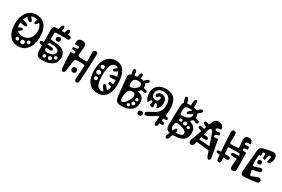

<svg xmlns="http://www.w3.org/2000/svg" viewBox="126 -2264 5609 3815"><g transform="rotate(30 2930.5 -357.0)"><path d="M318 12Q221.5 12 160 -35.2Q98.5 -82.5 69.2 -165.5Q40 -248.5 40 -356Q40 -457 73.8 -539Q107.5 -621 172 -669.5Q236.5 -718 329 -718Q385.5 -718 435 -698Q484.5 -678 522.8 -636.2Q561 -594.5 582.5 -529.5Q604 -464.5 604 -374Q604 -262 570.8 -174.8Q537.5 -87.5 473.5 -37.8Q409.5 12 318 12ZM294 -205Q360.5 -205 408.8 -234.8Q457 -264.5 483 -316.5Q509 -368.5 509 -436Q509 -504.5 484.5 -552Q460 -599.5 418.2 -624.2Q376.5 -649 325 -649Q258.5 -649 213 -612.8Q167.5 -576.5 144.2 -517Q121 -457.5 121 -388Q121 -337.5 138.8 -296Q156.5 -254.5 194.8 -229.8Q233 -205 294 -205ZM462 -198Q445.5 -198 436.2 -189.5Q427 -181 427 -159Q427 -144 435.5 -135.5Q444 -127 465 -127Q481 -127 489.5 -136.5Q498 -146 498 -161Q498 -181.5 489.5 -189.8Q481 -198 462 -198ZM354 -152Q334.5 -152 322.2 -140.5Q310 -129 310 -107Q310 -88.5 320.5 -76.2Q331 -64 355 -64Q377 -64 387.5 -76.2Q398 -88.5 398 -104Q398 -129.5 386.2 -140.8Q374.5 -152 354 -152ZM228 -148Q214.5 -148 205.2 -140Q196 -132 196 -117Q196 -95.5 205.5 -86.2Q215 -77 233 -77Q251 -77 259 -85.5Q267 -94 267 -115Q267 -128.5 256.5 -138.2Q246 -148 228 -148ZM470 -644Q465.5 -636 461 -627.2Q456.5 -618.5 452 -610Q429 -568 412 -551.8Q395 -535.5 377 -545Q364.5 -552 364.5 -569.8Q364.5 -587.5 380 -618Q393 -641.5 399.2 -651.5Q405.5 -661.5 410 -669Q417 -680.5 429 -681.5Q441 -682.5 452 -677Q462.5 -672 468.5 -662.5Q474.5 -653 470 -644ZM230 -647Q239 -639 248.5 -630.5Q258 -622 267 -612Q300 -576 303.8 -557.2Q307.5 -538.5 297 -528Q286 -517 267.5 -521.2Q249 -525.5 219 -554Q201 -570.5 190.8 -581Q180.5 -591.5 172 -602Q166 -610.5 170 -622.2Q174 -634 182 -642Q191 -652 204.5 -655.2Q218 -658.5 230 -647ZM114 -501Q135 -496.5 155.5 -492.2Q176 -488 197 -482Q248 -468 261.5 -455.8Q275 -443.5 271 -427Q267.5 -410 249 -406.8Q230.5 -403.5 183 -410Q162 -413 140.5 -416.8Q119 -420.5 98 -425Q84.5 -428 80.5 -442Q76.5 -456 80 -470Q83 -484.5 92.2 -494Q101.5 -503.5 114 -501ZM101 -296Q106.5 -300 112.2 -303.2Q118 -306.5 123 -310Q160 -332.5 181.2 -340Q202.5 -347.5 213.2 -345Q224 -342.5 229 -335Q235 -326.5 233.2 -315.2Q231.5 -304 214.5 -288.5Q197.5 -273 158 -252Q151.5 -248.5 144.2 -244.8Q137 -241 130 -237Q118 -231 107.8 -236.2Q97.5 -241.5 92 -252Q87 -262.5 88 -275.5Q89 -288.5 101 -296ZM551 -522Q558.5 -523.5 564.2 -515.5Q570 -507.5 573 -496Q576 -482 574.5 -469Q573 -456 564 -455Q562 -455 559.8 -454.5Q557.5 -454 555 -454Q546 -453.5 540.2 -463.2Q534.5 -473 532 -485Q530.5 -498 533.8 -508.8Q537 -519.5 546 -521Q547.5 -521 548.5 -521.5Q549.5 -522 551 -522ZM533 -289Q535.5 -286 537.8 -283.5Q540 -281 542 -278Q547.5 -271.5 544.8 -264.5Q542 -257.5 536 -252Q530 -247.5 523 -246.2Q516 -245 512 -251Q509 -255.5 506 -259.5Q503 -263.5 500 -268Q494 -276.5 496.5 -283.5Q499 -290.5 505 -294Q511 -298 519 -297.2Q527 -296.5 533 -289Z M1049 -273Q1049 -303 1025.5 -322Q1002 -341 961.8 -350Q921.5 -359 871 -359Q839.5 -359 824.8 -351.8Q810 -344.5 806.8 -324.5Q803.5 -304.5 807 -266Q811 -224.5 817.5 -204Q824 -183.5 839.8 -176.8Q855.5 -170 888 -170Q913.5 -170 941.5 -176.2Q969.5 -182.5 994 -195.2Q1018.5 -208 1033.8 -227.5Q1049 -247 1049 -273ZM1082.5 -130Q1100.5 -130 1108.8 -141Q1117 -152 1117 -164Q1117 -180 1108.5 -189Q1100 -198 1080.5 -198Q1066.5 -198 1056.8 -188.2Q1047 -178.5 1047 -165.5Q1047 -150 1055.5 -140Q1064 -130 1082.5 -130ZM987 -60Q1001 -60 1013.5 -70.2Q1026 -80.5 1026 -97.5Q1026 -115 1015.5 -128Q1005 -141 986 -141Q968 -141 956.5 -131.8Q945 -122.5 945 -106.5Q945 -86.5 955.5 -73.2Q966 -60 987 -60ZM864 -50Q878 -50 889.5 -59.8Q901 -69.5 901 -88Q901 -104 894.2 -112Q887.5 -120 871 -120Q854 -120 843.5 -109.2Q833 -98.5 833 -85.5Q833 -70 841.8 -60Q850.5 -50 864 -50ZM811 -568Q810.5 -558 810.2 -538.8Q810 -519.5 810 -499.5Q810 -479.5 810 -467Q810 -447.5 815.2 -438.8Q820.5 -430 834 -429Q860.5 -427.5 889 -425.5Q917.5 -423.5 944 -421Q970.5 -418.5 991 -415Q1058 -403.5 1099.2 -375.8Q1140.5 -348 1159.2 -308.5Q1178 -269 1178 -222Q1178 -141.5 1138 -89.8Q1098 -38 1029.5 -13Q961 12 876 12Q819 12 786 -1Q753 -14 738.5 -42Q724 -70 723 -115Q720.5 -227.5 718.8 -348.5Q717 -469.5 717 -600Q717 -634 725.8 -653.2Q734.5 -672.5 754.8 -680.2Q775 -688 809 -688Q879 -688 949.2 -688.2Q1019.5 -688.5 1089 -686Q1105 -685.5 1117.5 -681Q1130 -676.5 1137 -667.5Q1144 -658.5 1144 -645Q1144 -625 1132.5 -612.5Q1121 -600 1093 -600H1067Q1062.5 -600 1057 -600Q1051.5 -600 1046.2 -600Q1041 -600 1036 -600Q1028.5 -600 1021.5 -600Q1014.5 -600 1006 -600Q991.5 -600 976.5 -600Q961.5 -600 947 -600Q941.5 -600 936 -600Q930.5 -600 925.2 -600Q920 -600 915 -600Q907 -600 898.8 -600Q890.5 -600 882 -600H853Q830 -600 821 -593.5Q812 -587 811 -568ZM944 -461Q918 -461 904 -474.2Q890 -487.5 890 -508.5Q890 -536.5 904.2 -548.8Q918.5 -561 946.5 -561Q969.5 -561 980.2 -549.5Q991 -538 991 -513Q991 -487.5 977.8 -474.2Q964.5 -461 944 -461ZM912.5 -660 845.5 -659Q852 -738 864 -766.5Q876 -795 900 -795Q914.5 -795 922.8 -784.5Q931 -774 929.5 -745Q928 -716 912.5 -660ZM1053 -665 985 -673Q993.5 -737.5 1007.2 -760.2Q1021 -783 1042.5 -783Q1064.5 -783 1069.8 -757.8Q1075 -732.5 1053 -665ZM806 -71Q804.5 -69 803.5 -67.2Q802.5 -65.5 801 -63Q794.5 -52.5 784.8 -49.8Q775 -47 766 -50Q755 -54 748 -64Q741 -74 747 -85Q748.5 -88 750 -91Q751.5 -94 753 -97Q760 -110 772.8 -111.5Q785.5 -113 795 -107Q804 -102 808.5 -91.8Q813 -81.5 806 -71ZM895 -239Q840 -241.5 789 -244.5Q738 -247.5 695 -251Q667.5 -253.5 657.2 -263.5Q647 -273.5 647 -290Q647 -302 657.2 -311Q667.5 -320 698 -319Q747 -318 800 -314.5Q853 -311 900 -308Q929.5 -306 940.2 -295.5Q951 -285 951 -272Q951 -257 938 -247.2Q925 -237.5 895 -239ZM771 -480Q786 -480 793 -469.2Q800 -458.5 799 -447Q798.5 -436.5 791.5 -428.2Q784.5 -420 773 -420Q770 -420 767.8 -420.5Q765.5 -421 763 -421Q751 -421 743 -429.2Q735 -437.5 734 -447Q733.5 -459 739 -469Q744.5 -479 758 -479Q761 -479 764.2 -479.5Q767.5 -480 771 -480Z M1756 -626Q1752.5 -513.5 1748 -404.8Q1743.5 -296 1738 -205Q1736.5 -181 1736.2 -172.8Q1736 -164.5 1735 -153Q1734.5 -146.5 1734.2 -142.5Q1734 -138.5 1733.8 -134.5Q1733.5 -130.5 1733 -124Q1732.5 -114.5 1731.8 -104.2Q1731 -94 1730 -84Q1729.5 -75 1729.2 -68.2Q1729 -61.5 1728 -54Q1727.5 -43 1726.8 -34.8Q1726 -26.5 1725 -19Q1724.5 -12.5 1724 -8Q1723.5 -3.5 1722 8Q1720 23.5 1710.2 38.2Q1700.5 53 1678 53Q1653.5 53 1643 35Q1632.5 17 1634 -9Q1638.5 -86.5 1644.5 -156.5Q1650.5 -226.5 1654 -294Q1655 -312 1648 -320.2Q1641 -328.5 1622 -329Q1592 -330 1553.8 -331Q1515.5 -332 1478 -331Q1449 -329.5 1436 -319Q1423 -308.5 1419 -283Q1413 -239.5 1405.5 -182.5Q1398 -125.5 1389 -61Q1385.5 -32.5 1375 -14.8Q1364.5 3 1341 3Q1316.5 3 1306.5 -14.2Q1296.5 -31.5 1295 -60Q1289 -146.5 1285 -238Q1281 -329.5 1277 -415Q1324.5 -412 1344.8 -419.5Q1365 -427 1365 -445Q1365 -457 1356.8 -464.2Q1348.5 -471.5 1328.5 -474.2Q1308.5 -477 1274 -476Q1274 -486.5 1273.5 -499.8Q1273 -513 1273 -525Q1340 -528 1361.5 -538.2Q1383 -548.5 1383 -565.5Q1383 -584.5 1367.8 -590.2Q1352.5 -596 1327.5 -594.5Q1302.5 -593 1272 -589Q1272 -595 1272 -600.8Q1272 -606.5 1272 -616Q1270.5 -674.5 1294 -700.2Q1317.5 -726 1370 -726Q1425.5 -726 1448.5 -699Q1471.5 -672 1463 -597Q1459.5 -562.5 1455.8 -528.5Q1452 -494.5 1449 -469Q1446 -440.5 1455.8 -427Q1465.5 -413.5 1487 -412Q1520 -410 1553.5 -408.5Q1587 -407 1635 -406Q1648 -406 1653 -411.8Q1658 -417.5 1658 -430Q1657.5 -479 1657.2 -527.5Q1657 -576 1657 -626Q1657 -646.5 1669.2 -662.8Q1681.5 -679 1709 -679Q1737 -679 1747 -663Q1757 -647 1756 -626ZM1517 -195Q1550.5 -195 1563.2 -180.8Q1576 -166.5 1576 -139.5Q1576 -112 1561.8 -97.5Q1547.5 -83 1515 -83Q1493.5 -83 1478.8 -98Q1464 -113 1464 -143Q1464 -164 1478.2 -179.5Q1492.5 -195 1517 -195ZM1324 -120Q1312 -120 1306 -129.8Q1300 -139.5 1300 -159Q1300 -177 1306.8 -187Q1313.5 -197 1327 -197Q1332.5 -197 1337.2 -197Q1342 -197 1348 -197Q1360 -197 1365 -186.5Q1370 -176 1370 -160Q1370 -140 1363 -130Q1356 -120 1341 -120Q1336.5 -120 1332.5 -120Q1328.5 -120 1324 -120ZM1696 -667Q1722.5 -667 1734.8 -654.5Q1747 -642 1747 -629Q1747 -603 1737 -592.5Q1727 -582 1711.5 -582Q1685.5 -582 1673.8 -595.5Q1662 -609 1662 -636Q1662 -650 1671.2 -658.5Q1680.5 -667 1696 -667ZM1333.5 -25.5Q1324 -25.5 1319.2 -34.2Q1314.5 -43 1314.5 -53.5Q1314.5 -65 1319.2 -74.5Q1324 -84 1334.5 -84.5Q1338.5 -84.5 1342.2 -85Q1346 -85.5 1349.5 -85.5Q1359.5 -86.5 1364 -77.8Q1368.5 -69 1368.5 -57.5Q1368.5 -46.5 1363.2 -36Q1358 -25.5 1346.5 -25.5Q1343.5 -25.5 1340 -25.5Q1336.5 -25.5 1333.5 -25.5Z M2150 31Q2053 31 1990 -13.2Q1927 -57.5 1896.5 -140.5Q1866 -223.5 1866 -339Q1866 -458 1902.2 -542.8Q1938.5 -627.5 2003.5 -672.8Q2068.5 -718 2155 -718Q2224 -718 2273 -687.5Q2322 -657 2352.5 -603.8Q2383 -550.5 2397.5 -481.8Q2412 -413 2412 -336Q2412 -212 2379.8 -130.5Q2347.5 -49 2288.8 -9Q2230 31 2150 31ZM2193 -50Q2236 -50 2268.5 -84.8Q2301 -119.5 2319 -183.8Q2337 -248 2337 -337Q2337 -429.5 2316.2 -494.5Q2295.5 -559.5 2262.2 -593.8Q2229 -628 2191 -628Q2141 -628 2111.5 -591.5Q2082 -555 2069 -486.2Q2056 -417.5 2056 -321Q2056 -228 2071 -168Q2086 -108 2116.5 -79Q2147 -50 2193 -50ZM1977 -253Q1955.5 -253 1945.8 -242.2Q1936 -231.5 1936 -208Q1936 -195.5 1946.5 -185.2Q1957 -175 1975 -175Q1997 -175 2005.5 -184.5Q2014 -194 2014 -206Q2014 -232.5 2004.5 -242.8Q1995 -253 1977 -253ZM1957 -392Q1940.5 -392 1927.8 -379.8Q1915 -367.5 1915 -347Q1915 -322.5 1928.2 -308.8Q1941.5 -295 1969 -295Q1988 -295 2000 -308Q2012 -321 2012 -339Q2012 -368.5 1998.5 -380.2Q1985 -392 1957 -392ZM1984 -516Q1963 -516 1952 -506.8Q1941 -497.5 1941 -481Q1941 -459.5 1950.2 -447.2Q1959.5 -435 1981 -435Q2002 -435 2012 -444.2Q2022 -453.5 2022 -470Q2022 -492.5 2012 -504.2Q2002 -516 1984 -516ZM2322 -575Q2310 -565.5 2296.5 -556.2Q2283 -547 2270 -538Q2232.5 -512 2216.2 -509.8Q2200 -507.5 2190 -520Q2181 -532 2189 -547.5Q2197 -563 2235 -590Q2248 -599 2261.2 -607.8Q2274.5 -616.5 2287 -624Q2298.5 -631 2307.8 -627.5Q2317 -624 2323 -615Q2330 -605.5 2330.5 -594Q2331 -582.5 2322 -575ZM2071 -658Q2072.5 -656 2074 -654.2Q2075.5 -652.5 2077 -650Q2083 -642.5 2080.5 -635Q2078 -627.5 2071 -622Q2063.5 -617 2054.5 -615.5Q2045.5 -614 2041 -619Q2038 -622 2035.5 -625Q2033 -628 2030 -631Q2025 -637 2029.5 -645Q2034 -653 2042 -658Q2049.5 -662.5 2057.8 -663.8Q2066 -665 2071 -658ZM2325 -282Q2335 -279 2344.2 -276.5Q2353.5 -274 2363 -271Q2373.5 -268 2376.5 -258.8Q2379.5 -249.5 2378 -239Q2375 -226.5 2366 -216Q2357 -205.5 2344 -209Q2333.5 -212 2323.5 -214.5Q2313.5 -217 2303 -220Q2257.5 -233.5 2247.5 -247.2Q2237.5 -261 2242 -275Q2246.5 -288.5 2263 -291.2Q2279.5 -294 2325 -282ZM1996 -604Q1998.5 -605 2000.8 -605.2Q2003 -605.5 2005 -606Q2007.5 -606.5 2009.8 -605.8Q2012 -605 2013.8 -603.2Q2015.5 -601.5 2017 -599Q2019 -596.5 2019.8 -594Q2020.5 -591.5 2019.5 -589.2Q2018.5 -587 2016 -586Q2014 -585.5 2011.8 -584.2Q2009.5 -583 2007 -582Q2002.5 -580 1999 -584.5Q1995.5 -589 1994 -594Q1993.5 -598 1994 -601Q1994.5 -604 1996 -604ZM2351 -455Q2364.5 -456.5 2372.2 -446Q2380 -435.5 2382 -421Q2383.5 -407.5 2379.2 -395.5Q2375 -383.5 2365 -382Q2341 -378.5 2317 -375.5Q2293 -372.5 2269 -370Q2216.5 -365 2202 -373.2Q2187.5 -381.5 2186 -394Q2184.5 -407 2197 -418.8Q2209.5 -430.5 2261 -441Q2283.5 -445.5 2306 -448.8Q2328.5 -452 2351 -455ZM2252 -155Q2267 -137 2277.5 -123.8Q2288 -110.5 2297 -96Q2304 -85 2300.8 -73.2Q2297.5 -61.5 2287 -53Q2276.5 -45 2265 -44.5Q2253.5 -44 2245 -53Q2233 -66.5 2222 -81.2Q2211 -96 2198 -114Q2167.5 -157.5 2166.8 -175.5Q2166 -193.5 2178 -201Q2190 -209.5 2205.2 -201.8Q2220.5 -194 2252 -155Z M2537 -115Q2533 -146 2527.5 -195.2Q2522 -244.5 2516.2 -301.2Q2510.5 -358 2505.5 -412Q2500.5 -466 2497.2 -507Q2494 -548 2494 -565Q2494 -595.5 2519.2 -613Q2544.5 -630.5 2584.2 -638.8Q2624 -647 2668.8 -649.5Q2713.5 -652 2753 -652Q2798 -652 2830.5 -638.8Q2863 -625.5 2880.5 -600.5Q2898 -575.5 2898 -539Q2898 -503 2887.5 -480.5Q2877 -458 2863.5 -444.8Q2850 -431.5 2839.5 -423.5Q2829 -415.5 2829 -408Q2829 -404.5 2832 -402.2Q2835 -400 2840 -399Q2886.5 -390 2918.5 -370.2Q2950.5 -350.5 2966.8 -314.2Q2983 -278 2983 -220Q2983 -143 2944.8 -91.5Q2906.5 -40 2841 -14Q2775.5 12 2694 12Q2637 12 2605 -0.5Q2573 -13 2558 -40.8Q2543 -68.5 2537 -115ZM2735 -588.5Q2685.5 -588.5 2661 -574Q2636.5 -559.5 2628.2 -528.2Q2620 -497 2620 -447Q2620 -432 2624.2 -422.8Q2628.5 -413.5 2636.8 -409Q2645 -404.5 2656.5 -404.5Q2680.5 -404.5 2708.2 -415.2Q2736 -426 2761 -443.8Q2786 -461.5 2802 -483.5Q2818 -505.5 2818 -528Q2818 -548.5 2808.8 -561.8Q2799.5 -575 2781.2 -581.8Q2763 -588.5 2735 -588.5ZM2618 -130Q2618 -109 2623 -94.5Q2628 -80 2637.2 -72.5Q2646.5 -65 2659 -65Q2677.5 -65 2698 -81.5Q2718.5 -98 2737.8 -124.5Q2757 -151 2773 -181Q2789 -211 2798.2 -239.2Q2807.5 -267.5 2807.5 -286.5Q2807.5 -302.5 2802.2 -314Q2797 -325.5 2787.5 -333Q2778 -340.5 2765 -344.2Q2752 -348 2736 -348Q2694 -348 2668 -325.5Q2642 -303 2630 -254.8Q2618 -206.5 2618 -130ZM2894 -218Q2909 -218 2917.5 -226.8Q2926 -235.5 2926 -251Q2926 -266 2918.2 -274Q2910.5 -282 2891 -282Q2878.5 -282 2870.2 -274.2Q2862 -266.5 2862 -249Q2862 -235 2870.5 -226.5Q2879 -218 2894 -218ZM2872 -114Q2886.5 -114 2896.8 -125Q2907 -136 2907 -153Q2907 -170.5 2897 -179.2Q2887 -188 2875 -188Q2852.5 -188 2842.8 -178.5Q2833 -169 2833 -151Q2833 -133 2843.5 -123.5Q2854 -114 2872 -114ZM2799 -47Q2811 -47 2819.5 -56Q2828 -65 2828 -80Q2828 -94.5 2820.2 -102.8Q2812.5 -111 2799 -111Q2781 -111 2772.5 -103Q2764 -95 2764 -77Q2764 -63.5 2772.2 -55.2Q2780.5 -47 2799 -47ZM2617 -622 2556 -611Q2540.5 -670 2535.5 -701.8Q2530.5 -733.5 2537.5 -745.8Q2544.5 -758 2565 -758Q2581.5 -758 2590.8 -746.8Q2600 -735.5 2605.8 -706Q2611.5 -676.5 2617 -622ZM2748 -629 2678 -633Q2683 -680 2688.2 -705.5Q2693.5 -731 2702 -741Q2710.5 -751 2724.5 -751Q2742.5 -751 2749.2 -739.8Q2756 -728.5 2755 -701.8Q2754 -675 2748 -629ZM2832 -577 2799 -621Q2827.5 -650.5 2848.2 -670Q2869 -689.5 2883.8 -699Q2898.5 -708.5 2909 -708.5Q2917 -708.5 2923.2 -705Q2929.5 -701.5 2933 -695.2Q2936.5 -689 2936.5 -680.5Q2936.5 -665 2911 -642.5Q2885.5 -620 2832 -577ZM2800 -595 2753 -607Q2755 -617 2757.5 -623.8Q2760 -630.5 2764 -633.8Q2768 -637 2774 -637Q2787.5 -637 2795.5 -632.2Q2803.5 -627.5 2805 -618.2Q2806.5 -609 2800 -595ZM2878 -542Q2873 -540.5 2867.5 -538.5Q2862 -536.5 2856 -534Q2845.5 -530.5 2839.5 -533.5Q2833.5 -536.5 2828 -549Q2825 -556 2826 -563.5Q2827 -571 2833 -574Q2837.5 -577 2844 -580.5Q2850.5 -584 2857 -586Q2862 -588 2866.8 -586.5Q2871.5 -585 2875.8 -581Q2880 -577 2883 -571Q2885.5 -565.5 2886.2 -559.8Q2887 -554 2885 -549.2Q2883 -544.5 2878 -542ZM2839 -472 2863 -530Q2921 -518 2947 -509.5Q2973 -501 2980 -492.2Q2987 -483.5 2987 -471.5Q2987 -453 2972 -447.8Q2957 -442.5 2924.5 -449Q2892 -455.5 2839 -472ZM2651 -22Q2649.5 -20 2648.5 -18.2Q2647.5 -16.5 2646 -14Q2639.5 -3.5 2629.8 -1.2Q2620 1 2611 -1Q2600 -5 2593 -15Q2586 -25 2592 -36Q2593 -38 2594 -40Q2595 -42 2596 -44Q2597 -46 2598 -48Q2605 -61 2617.8 -62.5Q2630.5 -64 2640 -58Q2649 -53 2653.5 -42.8Q2658 -32.5 2651 -22Z M3161 -102Q3161 -115 3168.5 -125.5Q3176 -136 3201 -151Q3226 -166 3278 -193Q3317 -213.5 3342.5 -229Q3368 -244.5 3385 -261Q3410 -284.5 3425.8 -312Q3441.5 -339.5 3448.8 -373Q3456 -406.5 3456 -448Q3456 -511 3439.5 -551.8Q3423 -592.5 3396.2 -615.5Q3369.5 -638.5 3338 -647.8Q3306.5 -657 3276 -657Q3232.5 -657 3198 -642.8Q3163.5 -628.5 3143.2 -600.2Q3123 -572 3123 -530Q3123 -483.5 3148.8 -457.2Q3174.5 -431 3215 -431Q3244.5 -431 3266.2 -449.8Q3288 -468.5 3288 -502Q3288 -518 3280.8 -525Q3273.5 -532 3260 -532Q3247.5 -532 3241.8 -525.8Q3236 -519.5 3232.5 -511.5Q3229 -503.5 3223.2 -497.2Q3217.5 -491 3204.5 -491Q3188.5 -491 3181.2 -500.5Q3174 -510 3174 -524Q3174 -552 3199 -574Q3224 -596 3263 -596Q3327.5 -596 3359.8 -554.8Q3392 -513.5 3392 -454Q3392 -400 3370.8 -361.5Q3349.5 -323 3314 -301Q3300 -353 3286.2 -368.8Q3272.5 -384.5 3255 -379Q3243 -375.5 3241 -353.5Q3239 -331.5 3253 -278Q3244 -276.5 3235 -275.8Q3226 -275 3217 -275Q3203 -275 3190 -277.5Q3177 -280 3165 -285Q3182.5 -334 3183.2 -356.5Q3184 -379 3168.5 -384Q3153.5 -389.5 3138.5 -375Q3123.5 -360.5 3106 -316Q3070 -347 3054 -396Q3038 -445 3038 -502Q3038 -552 3056 -593.2Q3074 -634.5 3107.2 -664.8Q3140.5 -695 3186.2 -711.5Q3232 -728 3287 -728Q3293 -728 3299.8 -727.8Q3306.5 -727.5 3312.5 -727Q3321.5 -726.5 3330 -725.5Q3338.5 -724.5 3347 -723.5Q3354 -723 3360.8 -721.5Q3367.5 -720 3374 -718.5Q3399 -712.5 3420.8 -703.8Q3442.5 -695 3460 -682Q3467 -677 3473.5 -671.5Q3480 -666 3486 -659Q3491.5 -653 3496.8 -647Q3502 -641 3507 -634Q3535 -595 3548 -540.5Q3561 -486 3561 -417Q3561 -377.5 3556 -328.8Q3551 -280 3543.5 -228.5Q3536 -177 3527.5 -128.5Q3519 -80 3512 -40Q3507.5 -14 3498.8 -1Q3490 12 3472 12Q3456.5 12 3447.2 0.8Q3438 -10.5 3438 -32Q3438 -46 3440.5 -71Q3443 -96 3445.5 -124.8Q3448 -153.5 3448 -178Q3448 -184 3445.2 -187Q3442.5 -190 3438 -190Q3430.5 -190 3418.8 -183Q3407 -176 3398 -170Q3389 -164 3379.8 -157.8Q3370.5 -151.5 3359 -144Q3351.5 -139 3345 -135Q3338.5 -131 3333.2 -127.8Q3328 -124.5 3324 -122Q3316.5 -117.5 3309.2 -113.8Q3302 -110 3295 -106Q3290 -103 3283 -99.2Q3276 -95.5 3270 -92.5Q3265 -89.5 3259.2 -86.5Q3253.5 -83.5 3248 -81Q3241.5 -77.5 3228.5 -72.2Q3215.5 -67 3198 -67Q3180 -67 3170.5 -77.8Q3161 -88.5 3161 -102ZM3087 0Q3056.5 0 3043.8 -15Q3031 -30 3031 -51.5Q3031 -77 3049.5 -89.5Q3068 -102 3089.5 -102Q3109.5 -102 3125.2 -91.5Q3141 -81 3141 -51.5Q3141 -30 3126 -15Q3111 0 3087 0ZM3513 -69 3515 -137Q3560 -133.5 3580.5 -125.8Q3601 -118 3601 -99Q3601 -77.5 3578.5 -70.8Q3556 -64 3513 -69ZM3531 -191 3543 -258Q3583 -254.5 3601 -246.8Q3619 -239 3619 -220Q3619 -199 3596 -192.5Q3573 -186 3531 -191Z M3690 -135Q3690.5 -180.5 3691.5 -226.2Q3692.5 -272 3693.8 -317.5Q3695 -363 3696.8 -408.5Q3698.5 -454 3700.5 -499.8Q3702.5 -545.5 3705 -591Q3707.5 -629 3721 -649Q3734.5 -669 3758.8 -677.2Q3783 -685.5 3818.2 -686.8Q3853.5 -688 3900 -688Q3972.5 -688 4014.5 -666.8Q4056.5 -645.5 4074.2 -612Q4092 -578.5 4092 -542Q4092 -506.5 4082 -484.8Q4072 -463 4058.5 -450.2Q4045 -437.5 4035 -429.8Q4025 -422 4025 -414Q4025 -410.5 4027.5 -407.5Q4030 -404.5 4035 -403Q4070 -391 4101 -370Q4132 -349 4151.5 -311.8Q4171 -274.5 4171 -214Q4171 -137 4136.5 -89.5Q4102 -42 4035 -20Q3968 2 3870 2Q3799.5 2 3760.2 -13.5Q3721 -29 3705.2 -59.5Q3689.5 -90 3690 -135ZM3881.5 -623Q3833.5 -623 3812.5 -609Q3791.5 -595 3786.2 -563.8Q3781 -532.5 3781 -480Q3781 -460.5 3785.8 -448.2Q3790.5 -436 3802 -430.5Q3813.5 -425 3833 -425Q3871.5 -425 3904.5 -433.5Q3937.5 -442 3962.8 -457.5Q3988 -473 4002 -494Q4016 -515 4016 -540Q4016 -563 4003.2 -581.8Q3990.5 -600.5 3961 -611.8Q3931.5 -623 3881.5 -623ZM3771 -157Q3771 -121 3781.8 -101.8Q3792.5 -82.5 3814.8 -75.2Q3837 -68 3872 -68Q3912 -68 3941.2 -71Q3970.5 -74 3990.5 -80Q4010.5 -86 4022.2 -94.2Q4034 -102.5 4039 -113Q4044 -123.5 4044 -136Q4044 -161.5 4022.8 -181.8Q4001.5 -202 3968.2 -216.5Q3935 -231 3897.8 -238.8Q3860.5 -246.5 3829 -246.5Q3803.5 -246.5 3791.2 -236.2Q3779 -226 3775 -206.2Q3771 -186.5 3771 -157ZM3857 -304Q3867.5 -304 3876.2 -312.2Q3885 -320.5 3885 -333Q3885 -350.5 3875.8 -359.2Q3866.5 -368 3849 -368Q3836.5 -368 3828.8 -359.2Q3821 -350.5 3821 -336Q3821 -320.5 3830 -312.2Q3839 -304 3857 -304ZM3958 -281Q3983 -281 3992.5 -293Q4002 -305 4002 -326Q4002 -339 3992.5 -349.5Q3983 -360 3959 -360Q3943.5 -360 3932.2 -348.2Q3921 -336.5 3921 -319Q3921 -300.5 3929.8 -290.8Q3938.5 -281 3958 -281ZM4054 -250Q4068.5 -250 4077.8 -258.2Q4087 -266.5 4087 -280Q4087 -294.5 4078.5 -304.2Q4070 -314 4055 -314Q4041.5 -314 4032.2 -304Q4023 -294 4023 -278Q4023 -265.5 4031.8 -257.8Q4040.5 -250 4054 -250ZM3808 -644 3748 -626Q3725.5 -680 3712.5 -718.5Q3699.5 -757 3703.8 -777.5Q3708 -798 3738 -798Q3751.5 -798 3761.5 -784.8Q3771.5 -771.5 3782 -738Q3792.5 -704.5 3808 -644ZM3806 -629 3750 -636Q3750 -647 3751.8 -654.2Q3753.5 -661.5 3758.8 -665.2Q3764 -669 3774 -669Q3785 -669 3793.2 -664.2Q3801.5 -659.5 3805 -650.5Q3808.5 -641.5 3806 -629ZM3864 -643 3812 -646Q3810.5 -656.5 3812.2 -664Q3814 -671.5 3820.5 -675.2Q3827 -679 3839 -679Q3849.5 -679 3855.8 -676.5Q3862 -674 3864.5 -669.5Q3867 -665 3867 -659Q3867 -655.5 3866.2 -651.5Q3865.5 -647.5 3864 -643ZM3952 -664 3878 -667Q3880 -740.5 3884.5 -776.8Q3889 -813 3898.2 -824.5Q3907.5 -836 3922.5 -836Q3940 -836 3947.8 -822.8Q3955.5 -809.5 3956 -772.5Q3956.5 -735.5 3952 -664ZM4064 -609Q4047.5 -597 4030 -584Q4012.5 -571 3983 -550Q3943.5 -522.5 3919.8 -511.8Q3896 -501 3884 -516Q3871.5 -532.5 3887 -552Q3902.5 -571.5 3949 -608Q3969.5 -624.5 3985.8 -637.2Q4002 -650 4013 -659Q4051.5 -690 4076 -707.5Q4100.5 -725 4115.5 -728Q4130.5 -731 4141 -719Q4155 -703 4148.2 -687Q4141.5 -671 4119.2 -652.2Q4097 -633.5 4064 -609ZM4053.5 -466 4076 -525.5Q4116 -515.5 4139.5 -507.2Q4163 -499 4173.2 -490.8Q4183.5 -482.5 4183.5 -472Q4183.5 -440.5 4164 -436Q4144.5 -431.5 4114.8 -442Q4085 -452.5 4053.5 -466ZM3890 -80Q3876 -35 3862.2 1.8Q3848.5 38.5 3838 67Q3824.5 105 3813 115.2Q3801.5 125.5 3782 121Q3760.5 116.5 3754.2 99Q3748 81.5 3763 47Q3775 20 3787.5 -8.2Q3800 -36.5 3811.8 -62.5Q3823.5 -88.5 3833 -109Q3846 -136 3857.8 -141.8Q3869.5 -147.5 3882 -143Q3893.5 -139.5 3896.8 -125.2Q3900 -111 3890 -80Z M4224 -98Q4231 -117.5 4248 -164.2Q4265 -211 4287 -271.8Q4309 -332.5 4331 -393Q4333 -397.5 4334.5 -402Q4336 -406.5 4337.5 -410.8Q4339 -415 4340.5 -419.5Q4343 -425.5 4345.2 -431.8Q4347.5 -438 4349.5 -444Q4355.5 -460 4361 -475.2Q4366.5 -490.5 4371.5 -504.5Q4373.5 -509 4375 -513.2Q4376.5 -517.5 4378 -521.8Q4379.5 -526 4381 -530Q4383.5 -537.5 4386.2 -544.2Q4389 -551 4391 -557.5Q4399 -578.5 4403.8 -591.2Q4408.5 -604 4409 -606Q4425 -647.5 4457 -667.8Q4489 -688 4530 -687Q4573 -686.5 4604 -664.5Q4635 -642.5 4643 -598Q4644 -592 4645.2 -586Q4646.5 -580 4647 -574Q4587 -568 4566 -558.2Q4545 -548.5 4545 -531Q4545 -509.5 4559.8 -503.2Q4574.5 -497 4600.2 -500Q4626 -503 4659 -509Q4662 -494 4665 -479Q4668 -464 4670 -449Q4623.5 -443 4604.8 -433.5Q4586 -424 4586 -405Q4586 -383 4600.5 -377Q4615 -371 4637 -374.2Q4659 -377.5 4682 -384Q4692 -334 4701.5 -284Q4711 -234 4720 -184.5Q4729 -135 4738 -85.8Q4747 -36.5 4755 12Q4760.5 39.5 4749 54.8Q4737.5 70 4721 70Q4708.5 70 4695.5 60.5Q4682.5 51 4675 31Q4634.5 -81 4594.5 -200.2Q4554.5 -319.5 4516 -426Q4505.5 -455.5 4495.2 -468.8Q4485 -482 4467 -482Q4450 -482 4438.8 -470Q4427.5 -458 4419 -425Q4396 -336 4373.5 -244Q4351 -152 4329 -67Q4321.5 -39.5 4305.5 -27.2Q4289.5 -15 4272 -15Q4240 -15 4226 -39.2Q4212 -63.5 4224 -98ZM4325 -251 4344 -314Q4367.5 -315 4390.2 -315Q4413 -315 4436 -314Q4470.5 -312.5 4487.8 -305.5Q4505 -298.5 4505 -276Q4505 -254.5 4490 -246.8Q4475 -239 4432 -241Q4405 -242.5 4378.2 -245.2Q4351.5 -248 4325 -251ZM4335 -122Q4312 -125 4298 -134.5Q4284 -144 4284 -159Q4284 -182.5 4302.2 -188.5Q4320.5 -194.5 4346 -192Q4411.5 -187 4483.2 -180.2Q4555 -173.5 4626 -166L4646 -90Q4562 -97.5 4482.2 -105.8Q4402.5 -114 4335 -122ZM4367 -461Q4333.5 -475 4313.2 -485.8Q4293 -496.5 4284 -506.5Q4275 -516.5 4275 -528Q4275 -551.5 4292 -556.8Q4309 -562 4336.8 -554.8Q4364.5 -547.5 4395.5 -534ZM4332 -345Q4292.5 -356 4269.2 -364.5Q4246 -373 4236 -381.8Q4226 -390.5 4226 -402Q4226 -426 4243 -431.2Q4260 -436.5 4288.2 -429.8Q4316.5 -423 4350 -411ZM4613 -246 4598 -321Q4623.5 -325.5 4639.2 -325.2Q4655 -325 4662 -314.2Q4669 -303.5 4669 -277Q4669 -258.5 4655 -253.5Q4641 -248.5 4613 -246ZM4649 -86 4634 -166Q4660 -171.5 4675.5 -170.5Q4691 -169.5 4698 -157.5Q4705 -145.5 4705 -118Q4705 -98 4691 -92.8Q4677 -87.5 4649 -86Z M5294 -620Q5294 -618 5294 -615.8Q5294 -613.5 5294 -611Q5230.5 -614 5209.8 -604.2Q5189 -594.5 5189 -578Q5189 -567.5 5197 -560.2Q5205 -553 5228.2 -550.5Q5251.5 -548 5297 -551Q5298 -536 5298.5 -520.5Q5299 -505 5299 -490Q5252 -489.5 5232 -483.5Q5212 -477.5 5212 -460Q5212 -441.5 5229.8 -432.5Q5247.5 -423.5 5302 -422Q5305 -332 5306.5 -241.5Q5308 -151 5308 -61Q5308 -17 5291.8 2Q5275.5 21 5249 21Q5213 21 5199 -0.2Q5185 -21.5 5187 -61Q5191 -124 5197.2 -186.2Q5203.5 -248.5 5208 -312Q5209.5 -332.5 5204.2 -340.2Q5199 -348 5186 -348Q5129 -348 5073 -347.2Q5017 -346.5 4963 -344Q4947.5 -343.5 4940 -335.2Q4932.5 -327 4934 -311Q4940 -248 4947.5 -182.5Q4955 -117 4961 -51Q4963.5 -25 4954.2 -7.5Q4945 10 4918 10Q4893.5 10 4883.5 -6.2Q4873.5 -22.5 4872 -47Q4870.5 -68 4869 -89Q4867.5 -110 4865 -131Q4864.5 -138 4864.2 -145.2Q4864 -152.5 4863 -159Q4862.5 -163.5 4862 -168Q4861.5 -172.5 4861 -177Q4860.5 -181.5 4860 -186Q4859.5 -195 4858.8 -204Q4858 -213 4857 -222Q4856.5 -232 4855.8 -242.2Q4855 -252.5 4854 -262Q4853.5 -270 4853 -277.8Q4852.5 -285.5 4852 -293.2Q4851.5 -301 4851 -309Q4846 -387 4840.5 -465.2Q4835 -543.5 4831 -622Q4829.5 -651.5 4841 -667.2Q4852.5 -683 4881 -683Q4911 -683 4920.8 -666.8Q4930.5 -650.5 4931 -612Q4932 -569.5 4930 -528.2Q4928 -487 4928 -450Q4928 -434.5 4935.8 -426.8Q4943.5 -419 4959 -419Q4997.5 -419 5034.5 -420.8Q5071.5 -422.5 5102 -424Q5115.5 -425 5123 -432Q5130.5 -439 5129 -456Q5126 -490 5121.8 -527.5Q5117.5 -565 5115 -606Q5112 -655 5133.8 -682.5Q5155.5 -710 5207 -710Q5254.5 -710 5274.2 -683.5Q5294 -657 5294 -620ZM5155 -416Q5159.5 -416 5162.2 -413.2Q5165 -410.5 5165 -406.5Q5165 -403 5162.2 -400Q5159.5 -397 5154 -397Q5150.5 -397 5148.2 -399.2Q5146 -401.5 5146 -407.5Q5146 -410 5148 -413Q5150 -416 5155 -416ZM5105 -228Q5077.5 -229.5 5064.8 -237Q5052 -244.5 5052 -260Q5052 -276 5065 -283.5Q5078 -291 5102 -293Q5137.5 -296 5167 -297.2Q5196.5 -298.5 5224 -299Q5258 -300 5270 -288.8Q5282 -277.5 5282 -264Q5282 -250 5270 -239Q5258 -228 5224 -227Q5197 -226.5 5166.8 -226.5Q5136.5 -226.5 5105 -228ZM4884 -679Q4906.5 -679 4915.8 -668.2Q4925 -657.5 4925 -643Q4925 -626 4915.5 -615.5Q4906 -605 4894.5 -605Q4871 -605 4861 -614.8Q4851 -624.5 4851 -638Q4851 -658 4862.8 -668.5Q4874.5 -679 4884 -679ZM4837 -126Q4805 -129 4792 -137.8Q4779 -146.5 4779 -162Q4779 -180 4794.8 -185.8Q4810.5 -191.5 4841 -192Q4884 -193 4927.2 -192.2Q4970.5 -191.5 5013 -189Q5045.5 -187.5 5061.2 -179Q5077 -170.5 5077 -150Q5077 -128.5 5060 -120.5Q5043 -112.5 5015 -114Q4967 -116.5 4923.5 -119.5Q4880 -122.5 4837 -126Z M5424 -70Q5429.5 -136.5 5436.2 -217.5Q5443 -298.5 5450 -382Q5450.5 -387 5451 -392Q5451.5 -397 5452 -402Q5452.5 -407 5453 -412Q5453.5 -418 5454 -423.8Q5454.5 -429.5 5455 -435.5Q5455.5 -441.5 5456 -447Q5457 -456.5 5457.8 -465.8Q5458.5 -475 5459.5 -484.5Q5460.5 -493 5461.2 -501.5Q5462 -510 5462.5 -518Q5463.5 -527 5464.2 -535.8Q5465 -544.5 5465.5 -552.5Q5466.5 -558.5 5467 -564.5Q5467.5 -570.5 5468 -576Q5472 -616 5490.2 -634.5Q5508.5 -653 5547 -664Q5569.5 -670.5 5600.8 -677.5Q5632 -684.5 5665.2 -690.8Q5698.5 -697 5726 -700.8Q5753.5 -704.5 5768.5 -704.5Q5812.5 -704.5 5833 -676.8Q5853.5 -649 5853.5 -603Q5853.5 -564 5841.2 -531Q5829 -498 5805.5 -480.8Q5782 -463.5 5748 -472Q5758.5 -510.5 5765.8 -541Q5773 -571.5 5769 -589.2Q5765 -607 5741.5 -607Q5720 -607 5711.5 -578Q5703 -549 5692 -484Q5678.5 -488 5667 -490.8Q5655.5 -493.5 5641 -497Q5645.5 -561.5 5641.8 -584.2Q5638 -607 5616 -607Q5602 -607 5595 -598.8Q5588 -590.5 5585.8 -570.5Q5583.5 -550.5 5584 -516Q5579.5 -517.5 5575 -518.2Q5570.5 -519 5566 -519Q5553.5 -519 5547.8 -512Q5542 -505 5541 -492Q5538 -441 5537 -389.2Q5536 -337.5 5536 -288Q5536 -274 5546.2 -267.5Q5556.5 -261 5576 -267Q5621 -281.5 5655 -291.5Q5689 -301.5 5706 -306Q5730 -312 5744 -298Q5758 -284 5758 -265Q5758 -252 5750 -240.2Q5742 -228.5 5724 -224Q5717.5 -222.5 5710.8 -220.8Q5704 -219 5697 -217.5Q5693 -216.5 5689 -215.5Q5685 -214.5 5681 -213.5Q5677.5 -213 5674.5 -212.2Q5671.5 -211.5 5668.5 -210.5Q5663.5 -209.5 5659 -208.2Q5654.5 -207 5649.5 -206Q5647.5 -205.5 5645.2 -205Q5643 -204.5 5640.8 -204Q5638.5 -203.5 5636 -203Q5633.5 -202.5 5631.2 -202Q5629 -201.5 5626.5 -200.8Q5624 -200 5621.5 -199.5Q5614.5 -198 5607.8 -196.2Q5601 -194.5 5595 -193Q5578.5 -189 5574.2 -181.5Q5570 -174 5572 -162Q5574.5 -148 5579.5 -125.8Q5584.5 -103.5 5591 -87Q5596.5 -73.5 5604.5 -70.5Q5612.5 -67.5 5625 -72Q5658 -85 5698.8 -100.5Q5739.5 -116 5765 -122Q5795.5 -129 5811 -110.8Q5826.5 -92.5 5826.5 -70Q5826.5 -53 5818 -39Q5809.5 -25 5792 -22Q5730.5 -11.5 5655.5 -1.8Q5580.5 8 5509 12Q5466.5 14 5443.5 -5.5Q5420.5 -25 5424 -70ZM5604 -60 5669 -62Q5672 -46.5 5670.8 -34.8Q5669.5 -23 5663 -15.8Q5656.5 -8.5 5644 -7Q5630 -5 5621.5 -11.5Q5613 -18 5609 -30.8Q5605 -43.5 5604 -60ZM5718 -54Q5717.5 -58.5 5716.8 -63Q5716 -67.5 5716 -72Q5716 -82 5722.2 -89.5Q5728.5 -97 5745 -100Q5760 -103 5769.5 -100.2Q5779 -97.5 5781 -86Q5782 -82.5 5782.8 -78.2Q5783.5 -74 5784 -70Q5786.5 -57.5 5780 -48.2Q5773.5 -39 5757 -35Q5738.5 -31.5 5729.5 -35.2Q5720.5 -39 5718 -54ZM5632 -348Q5606 -348 5593.5 -359Q5581 -370 5581 -400Q5581 -414.5 5593.5 -427.2Q5606 -440 5624 -440Q5649.5 -440 5661.2 -428.5Q5673 -417 5673 -393Q5673 -370 5661.5 -359Q5650 -348 5632 -348ZM5650 -653Q5650 -659 5655.8 -664.2Q5661.5 -669.5 5672 -670Q5680.5 -671 5688.2 -668Q5696 -665 5696 -658Q5696 -656 5696 -652Q5696 -648 5696 -645Q5696 -637 5689.5 -632Q5683 -627 5674 -626Q5666 -625.5 5658.5 -628.8Q5651 -632 5650 -641Q5650 -644 5650 -647Q5650 -650 5650 -653ZM5527 -588 5522 -548Q5509.5 -549.5 5503.5 -555Q5497.5 -560.5 5498 -571Q5499 -583 5507.5 -585.5Q5516 -588 5527 -588Z"/></g></svg>

Font: Kablammo
Style: Regular
Weight: 400
Designer: Travis Kochel, Lizy Gershenzon, Daria Petrova, Ethan Cohen
Foundry: Vectro Type Foundry
Version: Version 1.002